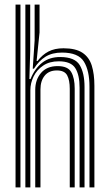

<svg xmlns="http://www.w3.org/2000/svg" viewBox="-20 -820 478 840"><path d="M371.5 0V-440.8Q371.5 -510.8 347.1 -550.4Q322.8 -590 251 -590Q208.5 -590 179.2 -572Q150 -554 128.5 -519.5H123.2L131.5 -643V-800H153V-678L140.2 -553.2H144.2Q165 -580.5 192 -594.6Q219 -608.8 257.8 -608.8Q311.5 -608.8 340.9 -589.1Q370.2 -569.5 381.6 -532.8Q393 -496 393 -444.8V0ZM48 0V-800H69.5V0ZM91 0V-800H112.2V-597L108.5 -474H113.5Q132 -520.2 164.5 -545.6Q197 -571 244.8 -570.5Q307.5 -570 328.6 -535.4Q349.8 -500.8 349.8 -439.2V0H328.2V-436.5Q328.2 -492 309.4 -521.9Q290.5 -551.8 237 -551.8Q196.5 -551.8 168.9 -533.1Q141.2 -514.5 127 -485.5Q112.8 -456.5 112.8 -425.2V0ZM134.2 0V-427Q134.2 -471.2 159.6 -501Q185 -530.8 232 -530.8Q276.5 -530.8 291.6 -504.8Q306.8 -478.8 306.8 -432.5V0H285.2V-431.2Q285.2 -469.5 273.8 -490.6Q262.2 -511.8 228.8 -511.8Q194 -511.8 175.5 -489Q157 -466.2 157 -429V0Z"/></svg>

Font: Big Shoulders Inline Display
Style: Bold
Weight: 700
Designer: Patric King
Foundry: XO Type Co
Version: Version 1.000